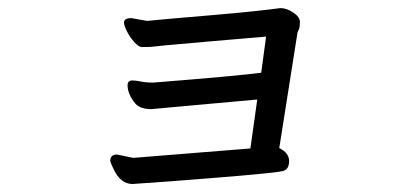

<svg xmlns="http://www.w3.org/2000/svg" viewBox="-20 -442 1040 477"><path d="M309.1 15.1Q278.8 15.1 261.2 -23.9Q253.9 -39.1 253.9 -43Q253.9 -58.1 271 -58.1L311 -49.8L602.1 -73.2L619.1 -194.8L356 -170.9Q328.1 -170.9 315.9 -185.1Q296.9 -208 296.9 -231Q296.9 -240.2 306.2 -242.2Q317.9 -242.2 329.8 -239.5Q341.8 -236.8 360.8 -236.8Q563 -252.9 628.9 -261.2L641.1 -351.1Q620.1 -349.1 580.1 -345.9Q540 -342.8 498.5 -338.9Q457 -335 420.9 -332Q384.8 -329.1 369.9 -327.1Q355 -325.2 345.2 -325.2Q341.8 -325.2 333 -325.2Q324.2 -325.2 313 -338.1Q301.8 -351.1 294.9 -365Q288.1 -378.9 288.1 -386.2Q288.1 -397 306.2 -397L345.2 -390.1Q396 -395 508.1 -404.5Q620.1 -414.1 676.8 -421.9Q691.9 -421.9 708.5 -410.9Q725.1 -399.9 725.1 -387.2Q725.1 -375 722.7 -369.4Q720.2 -363.8 719.2 -361.8L673.8 -74.2Q698.2 -62 698.2 -42Q698.2 -21 683.1 -17.1Q668 -13.2 559.1 -3.9Q375 11.2 309.1 15.1Z"/></svg>

Font: LXGW WenKai Screen
Style: Regular
Weight: 400
Designer: LXGW / Fontworks Inc.
Foundry: LXGW / Fontworks Inc.
Version: Version 1.510;January 18,2025